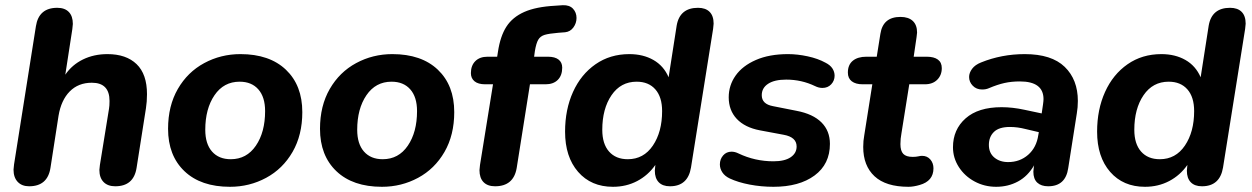

<svg xmlns="http://www.w3.org/2000/svg" viewBox="-20 -708 4811 738"><path d="M32 -56Q33 -66 34 -76L118 -607Q129 -678 200 -678Q229 -678 244.5 -662Q260 -646 260 -616Q259 -606 258 -596L231 -421Q257 -459 299 -479.5Q341 -500 393 -500Q465 -500 505 -461.5Q545 -423 545 -346Q545 -317 541 -292L505 -63Q494 8 423 8Q394 8 378 -8.5Q362 -25 362 -55Q362 -60 364 -74L399 -290Q401 -301 401 -320Q401 -390 333 -390Q281 -390 248 -356.5Q215 -323 205 -263L174 -63Q163 8 92 8Q64 8 48 -9Q32 -26 32 -56Z M626 -213Q626 -301 663.5 -366Q701 -431 765 -465.5Q829 -500 904 -500Q1016 -500 1079 -440Q1142 -380 1142 -277Q1142 -189 1104.5 -124Q1067 -59 1003 -24.5Q939 10 864 10Q752 10 689 -50Q626 -110 626 -213ZM999 -281Q999 -335 973 -364.5Q947 -394 901 -394Q840 -394 804.5 -342Q769 -290 769 -209Q769 -155 795 -125.5Q821 -96 867 -96Q928 -96 963.5 -148Q999 -200 999 -281Z M1210 -213Q1210 -301 1247.5 -366Q1285 -431 1349 -465.5Q1413 -500 1488 -500Q1600 -500 1663 -440Q1726 -380 1726 -277Q1726 -189 1688.5 -124Q1651 -59 1587 -24.5Q1523 10 1448 10Q1336 10 1273 -50Q1210 -110 1210 -213ZM1583 -281Q1583 -335 1557 -364.5Q1531 -394 1485 -394Q1424 -394 1388.5 -342Q1353 -290 1353 -209Q1353 -155 1379 -125.5Q1405 -96 1451 -96Q1512 -96 1547.5 -148Q1583 -200 1583 -281Z M1823 -54Q1824 -64 1825 -74L1875 -384H1845Q1818 -384 1804 -395.5Q1790 -407 1790 -427Q1790 -456 1807 -473Q1824 -490 1854 -490H1891L1894 -509Q1903 -569 1926.5 -605.5Q1950 -642 1995 -662Q2040 -682 2114 -686L2143 -688Q2169 -689 2182.5 -674.5Q2196 -660 2196 -639Q2196 -619 2184 -602.5Q2172 -586 2152 -584L2126 -582Q2090 -579 2073.5 -574Q2057 -569 2049 -555.5Q2041 -542 2036 -512L2033 -490H2086Q2113 -490 2127 -479Q2141 -468 2141 -448Q2141 -418 2124 -401Q2107 -384 2077 -384H2017L1966 -62Q1954 8 1883 8Q1854 8 1838.5 -8Q1823 -24 1823 -54Z M2152 -202Q2152 -287 2182.5 -354.5Q2213 -422 2269 -461Q2325 -500 2399 -500Q2452 -500 2491.5 -477.5Q2531 -455 2550 -411L2581 -610Q2593 -678 2663 -678Q2692 -678 2707.5 -662.5Q2723 -647 2723 -617Q2722 -607 2721 -597L2636 -64Q2624 8 2555 8Q2527 8 2512 -7.5Q2497 -23 2497 -52Q2497 -58 2499 -74Q2471 -34 2429 -12Q2387 10 2336 10Q2252 10 2202 -47.5Q2152 -105 2152 -202ZM2525 -281Q2525 -335 2499 -364.5Q2473 -394 2427 -394Q2366 -394 2330.5 -342Q2295 -290 2295 -209Q2295 -155 2321 -125.5Q2347 -96 2393 -96Q2454 -96 2489.5 -148.5Q2525 -201 2525 -281Z M2785 -22Q2766 -31 2756.5 -45.5Q2747 -60 2747 -76Q2747 -96 2759.5 -110.5Q2772 -125 2792 -125Q2805 -125 2819 -118Q2882 -88 2953 -88Q2996 -88 3019 -103.5Q3042 -119 3042 -145Q3042 -181 2992 -190L2901 -207Q2843 -218 2812 -251Q2781 -284 2781 -334Q2781 -380 2807.5 -417.5Q2834 -455 2885.5 -477.5Q2937 -500 3009 -500Q3045 -500 3084.5 -491.5Q3124 -483 3153 -467Q3171 -458 3179.5 -445Q3188 -432 3188 -417Q3188 -398 3175 -384Q3162 -370 3141 -370Q3127 -370 3113 -377Q3061 -402 3002 -402Q2957 -402 2932.5 -386Q2908 -370 2908 -342Q2908 -308 2951 -300L3042 -282Q3105 -270 3137.5 -237.5Q3170 -205 3170 -155Q3170 -77 3111 -33.5Q3052 10 2953 10Q2906 10 2861.5 1.5Q2817 -7 2785 -22Z M3298 -143Q3298 -167 3302 -188L3333 -384H3296Q3269 -384 3254 -395.5Q3239 -407 3239 -429Q3239 -459 3258 -474.5Q3277 -490 3310 -490H3350L3364 -578Q3374 -643 3441 -643Q3472 -643 3488.5 -627.5Q3505 -612 3505 -583Q3504 -574 3503 -565L3492 -490H3542Q3570 -490 3585 -479Q3600 -468 3600 -446Q3600 -419 3582.5 -401.5Q3565 -384 3535 -384H3475L3445 -196Q3441 -175 3441 -154Q3441 -128 3452 -116.5Q3463 -105 3488 -105Q3501 -105 3509.5 -107Q3518 -109 3524 -109Q3544 -109 3556 -95Q3568 -81 3568 -61Q3568 -12 3515 3Q3491 10 3472 10Q3385 10 3341.5 -30.5Q3298 -71 3298 -143Z M3643 -142Q3643 -210 3691.5 -253Q3740 -296 3830 -296Q3872 -296 3918 -286L3984 -272L3989 -306Q3991 -320 3991 -327Q3991 -395 3900 -395Q3868 -395 3841 -389Q3814 -383 3781 -369Q3770 -364 3755 -364Q3733 -364 3719 -378.5Q3705 -393 3705 -412Q3705 -428 3716.5 -443.5Q3728 -459 3751 -468Q3830 -500 3919 -500Q4022 -500 4072.5 -451Q4123 -402 4123 -320Q4123 -295 4119 -272L4086 -62Q4076 8 4009 8Q3982 8 3967 -6Q3952 -20 3952 -48Q3953 -59 3954 -69L3955 -73Q3931 -31 3893 -10.5Q3855 10 3809 10Q3764 10 3726 -10.5Q3688 -31 3665.5 -66Q3643 -101 3643 -142ZM3855 -85Q3900 -85 3932 -113Q3964 -141 3971 -189L3973 -200L3922 -212Q3891 -220 3862 -220Q3820 -220 3800.5 -201Q3781 -182 3781 -151Q3781 -120 3802 -102.5Q3823 -85 3855 -85Z M4197 -202Q4197 -287 4227.5 -354.5Q4258 -422 4314 -461Q4370 -500 4444 -500Q4497 -500 4536.5 -477.5Q4576 -455 4595 -411L4626 -610Q4638 -678 4708 -678Q4737 -678 4752.5 -662.5Q4768 -647 4768 -617Q4767 -607 4766 -597L4681 -64Q4669 8 4600 8Q4572 8 4557 -7.5Q4542 -23 4542 -52Q4542 -58 4544 -74Q4516 -34 4474 -12Q4432 10 4381 10Q4297 10 4247 -47.5Q4197 -105 4197 -202ZM4570 -281Q4570 -335 4544 -364.5Q4518 -394 4472 -394Q4411 -394 4375.5 -342Q4340 -290 4340 -209Q4340 -155 4366 -125.5Q4392 -96 4438 -96Q4499 -96 4534.5 -148.5Q4570 -201 4570 -281Z"/></svg>

Font: SN Pro Bold
Style: Bold Italic
Weight: 700
Italic angle: -9°
Designer: Tobias Whetton
Foundry: Supernotes
Version: Version 1.003